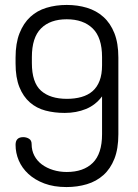

<svg xmlns="http://www.w3.org/2000/svg" viewBox="-20 -751 557 777"><path d="M242 -294Q200 -294 164 -303.5Q128 -313 101 -336.5Q74 -360 58.5 -398.5Q43 -437 43 -494V-518Q43 -576 59 -616.5Q75 -657 102.5 -682.5Q130 -708 168 -719.5Q206 -731 250 -731Q294 -731 332 -719.5Q370 -708 398.5 -682.5Q427 -657 443 -616.5Q459 -576 459 -518V-208Q459 -149 443 -108.5Q427 -68 398.5 -42.5Q370 -17 331.5 -5.5Q293 6 249 6Q198 6 159.5 -8.5Q121 -23 95 -47Q69 -71 56 -101.5Q43 -132 43 -165Q43 -196 74 -196Q87 -196 97.5 -189.5Q108 -183 108 -168Q108 -142 119 -121Q130 -100 149.5 -85.5Q169 -71 195 -63Q221 -55 250 -55Q318 -55 355.5 -92Q393 -129 393 -208V-361Q367 -326 328 -310Q289 -294 242 -294ZM393 -520Q393 -599 355 -636Q317 -673 250 -673Q183 -673 146 -636Q109 -599 109 -520V-496Q109 -417 146 -384Q183 -351 251 -351Q283 -351 309.5 -358.5Q336 -366 354.5 -382Q373 -398 383 -424Q393 -450 393 -487Z"/></svg>

Font: AkaAcidDosis
Style: Regular
Weight: 400
Designer: Edgar Tolentino, Pablo Impallari, Igino Marini, Aka-Acid
Foundry: Edgar Tolentino, Pablo Impallari, Igino Marini, Cyberella
Version: Version 1.007